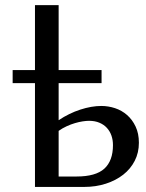

<svg xmlns="http://www.w3.org/2000/svg" viewBox="-20 -736 574 756"><path d="M29.8 -460H117.7V-715.8H210.9V-460H379.9V-408.7H210.9V-262.7Q231.4 -276.4 252.9 -286.9Q274.4 -297.4 296.1 -304.4Q317.9 -311.5 338.9 -315.2Q359.9 -318.8 378.9 -318.8Q406.2 -318.8 432.9 -310.1Q459.5 -301.3 480.2 -283.2Q501 -265.1 513.9 -237.8Q526.9 -210.4 526.9 -173.8Q526.9 -134.8 510.5 -102.8Q494.1 -70.8 465.1 -48.1Q436 -25.4 396.7 -12.7Q357.4 0 312 0H117.7V-408.7H29.8ZM330.6 -260.3Q319.8 -260.3 305.4 -258.1Q291 -255.9 275.1 -251.2Q259.3 -246.6 242.7 -239Q226.1 -231.4 210.9 -220.7V-41H281.2Q356.9 -41 390.9 -72Q424.8 -103 424.8 -164.6Q424.8 -185.1 418.7 -202.4Q412.6 -219.7 400.6 -232.7Q388.7 -245.6 371.1 -252.9Q353.5 -260.3 330.6 -260.3Z"/></svg>

Font: Federov2
Style: Regular
Weight: 400
Designer: Olexa M. Volochay | Cyreal.org
Foundry: Olexa M. Volochay | Cyreal.org
Version: Version 1.000